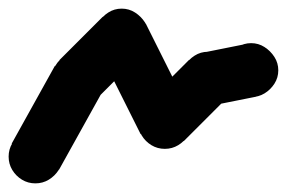

<svg xmlns="http://www.w3.org/2000/svg" viewBox="-32 -443 665 445"><path d="M-12 -80Q-12 -63 -3.5 -49Q5 -35 19 -26.5Q33 -18 50 -18Q67 -18 81 -26.5Q95 -35 104 -49Q113 -63 113 -80Q113 -97 104 -111Q95 -125 81 -134Q67 -143 50 -143Q33 -143 19 -134Q5 -125 -3.5 -111Q-12 -97 -12 -80Z M-5 -110 105 -50 205 -230 95 -290Z M88 -260Q88 -243 96.5 -229Q105 -215 119 -206.5Q133 -198 150 -198Q167 -198 181 -206.5Q195 -215 204 -229Q213 -243 213 -260Q213 -277 204 -291Q195 -305 181 -314Q167 -323 150 -323Q133 -323 119 -314Q105 -305 96.5 -291Q88 -277 88 -260Z M106 -304 194 -216 294 -316 206 -404Z M188 -360Q188 -343 196.5 -329Q205 -315 219 -306.5Q233 -298 250 -298Q267 -298 281 -306.5Q295 -315 304 -329Q313 -343 313 -360Q313 -377 304 -391Q295 -405 281 -414Q267 -423 250 -423Q233 -423 219 -414Q205 -405 196.5 -391Q188 -377 188 -360Z M306 -388 194 -332 294 -132 406 -188Z M288 -160Q288 -143 296.5 -129Q305 -115 319 -106.5Q333 -98 350 -98Q367 -98 381 -106.5Q395 -115 404 -129Q413 -143 413 -160Q413 -177 404 -191Q395 -205 381 -214Q367 -223 350 -223Q333 -223 319 -214Q305 -205 296.5 -191Q288 -177 288 -160Z M306 -204 394 -116 494 -216 406 -304Z M388 -260Q388 -243 396.5 -229Q405 -215 419 -206.5Q433 -198 450 -198Q467 -198 481 -206.5Q495 -215 504 -229Q513 -243 513 -260Q513 -277 504 -291Q495 -305 481 -314Q467 -323 450 -323Q433 -323 419 -314Q405 -305 396.5 -291Q388 -277 388 -260Z M438 -321 462 -199 562 -219 538 -341Z M488 -280Q488 -263 496.5 -249Q505 -235 519 -226.5Q533 -218 550 -218Q567 -218 581 -226.5Q595 -235 604 -249Q613 -263 613 -280Q613 -297 604 -311Q595 -325 581 -334Q567 -343 550 -343Q533 -343 519 -334Q505 -325 496.5 -311Q488 -297 488 -280Z"/></svg>

Font: Linefont Medium
Style: Regular
Weight: 500
Monospace: yes
Version: Version 3.002;gftools[0.9.33]